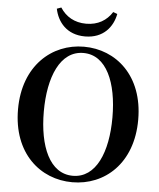

<svg xmlns="http://www.w3.org/2000/svg" viewBox="-63 -1025 912 1098"><g transform="rotate(5 392.5 -476.0)"><path d="M219 -962C234 -888 287 -818 393 -818C499 -818 552 -888 566 -962L542 -971C510 -921 461 -891 393 -891C326 -891 276 -921 244 -971ZM196 -370C196 -569 260 -723 393 -723C526 -723 590 -569 590 -370C590 -170 526 -18 393 -18C260 -18 196 -170 196 -370ZM393 -759C210 -759 48 -621 48 -370C48 -117 209 19 393 19C578 19 738 -118 738 -370C738 -623 577 -759 393 -759Z"/></g></svg>

Font: Noto Serif CJK TC
Style: Bold
Weight: 700
Designer: Ryoko NISHIZUKA 西塚涼子 (kana & ideographs); Frank Grießhammer (Latin, Greek & Cyrillic); Wenlong ZHANG 张文龙 (bopomofo); San
Foundry: Adobe
Version: Version 2.001;hotconv 1.1.0;makeotfexe 2.6.0